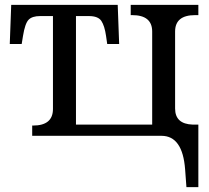

<svg xmlns="http://www.w3.org/2000/svg" viewBox="-20 -556 855 786"><path d="M792 210H743.2L737.8 137.2Q727.5 0 641.1 0H111.8V-42H115.2Q196.8 -42 196.8 -109.9V-490.2H144Q111.8 -490.2 97.2 -475.3Q82.5 -460.4 74.2 -409.2L68.8 -376H20L25.9 -536.1H461.9L467.8 -376H418.9L414.1 -409.2Q408.2 -450.2 395 -470.2Q381.8 -490.2 344.2 -490.2H291V-45.9H603V-426.8Q603 -494.1 521 -494.1H515.1V-536.1H792V-494.1H778.8Q696.8 -494.1 696.8 -426.8V-111.8Q696.8 -48.3 769 -45.9H792Z"/></svg>

Font: Droid Serif
Style: Regular
Weight: 400
Designer: Monotype Design team
Foundry: Monotype Imaging Inc.
Version: Version 1.03